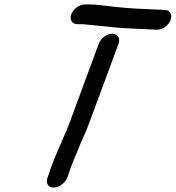

<svg xmlns="http://www.w3.org/2000/svg" viewBox="-20 -811 792 865"><path d="M198.9 -24 194.1 -11C185.5 12 195.4 34 221.4 34C246.2 34 273.9 13.8 283.1 -11L287.9 -24C291.5 -33.9 294.8 -43.5 298.6 -55.7C307.7 -80.2 318.8 -105.5 330.7 -134.5C342.5 -166.2 365.6 -212.6 379.8 -251L514 -614C523.2 -638.8 510.5 -659 485.7 -659C459.6 -659 433.6 -637 425 -614L290.8 -251C283.6 -231.5 276 -213.3 266.5 -193C245.6 -145 227.2 -103.2 209.3 -55C205.2 -43.8 202.2 -33.1 198.9 -24ZM329.6 -702H352.6C354.8 -702 364.9 -701.2 382.2 -699.1C419.6 -696.3 461.7 -690.9 501.3 -687.1C553.8 -682.1 617.3 -681.1 668.3 -678L684.9 -677C685.2 -677 685.9 -677 686.3 -677C707.4 -677 738 -692.4 748.4 -720.5C755.8 -740.4 751.7 -764.3 723.6 -766C717.8 -766.3 711.8 -766.6 706 -767C653.7 -770.1 591.5 -771.1 542.2 -775.9L480.8 -781.9C453.6 -785.4 413 -791 385.5 -791H362.5C338.4 -791 310.4 -771.7 301 -746.5C291.7 -721.3 305.5 -702 329.6 -702Z"/></svg>

Font: Just Breathe
Style: BdObl7
Weight: 400
Foundry: Cannot Into Space Fonts
Version: Version 0.72